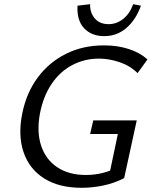

<svg xmlns="http://www.w3.org/2000/svg" viewBox="-20 -884 722 914"><path d="M369 10Q260 10 189.5 -35Q119 -80 92 -160Q65 -240 86 -344Q106 -443 160 -515.5Q214 -588 294.5 -628Q375 -668 475 -668Q540 -668 593.5 -650.5Q647 -633 682 -601L635 -536Q598 -572 548 -588.5Q498 -605 451 -605Q383 -605 324.5 -574.5Q266 -544 226 -485Q186 -426 170 -343Q154 -256 176 -190Q198 -124 253 -87.5Q308 -51 389 -51Q431 -51 470 -61Q509 -71 547 -91L497 -37L541 -246H409L424 -311H631L571 -36Q522 -11 470 -0.5Q418 10 369 10ZM476 -712Q416 -712 380.5 -749.5Q345 -787 349 -857L409 -864Q408 -823 431.5 -796Q455 -769 497 -769Q535 -769 566.5 -794Q598 -819 614 -864L651 -857Q627 -790 582 -751Q537 -712 476 -712Z"/></svg>

Font: Ysabeau Infant Medium
Style: Italic
Weight: 500
Italic angle: -12°
Designer: Christian Thalmann (Catharsis Fonts)
Version: Version 2.001;gftools[0.9.30]; featfreeze: ss01,ss02,lnum